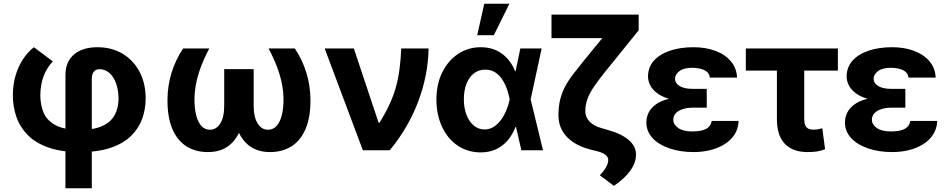

<svg xmlns="http://www.w3.org/2000/svg" viewBox="-20 -806 5069 1030"><path d="M331.1 204.1V-404.7Q331.5 -475.6 377.5 -514.2Q423.5 -552.7 502.3 -552.7Q578.3 -552.7 636.6 -518.4Q694.9 -484 728.1 -422.2Q761.2 -360.4 761.5 -277.9Q761.5 -221.6 743.2 -169.9Q724.9 -118.3 684 -77.7Q643.1 -37.1 575.4 -13.7Q507.8 9.8 409 9.8Q307.9 9.8 238.7 -15Q169.5 -39.7 127.8 -82.6Q86 -125.5 67.5 -180.3Q49 -235.2 49 -295.1Q49.2 -353.9 64.2 -403.2Q79.2 -452.4 104.9 -490.5Q130.6 -528.5 161.9 -552.7L263.3 -476.6Q231.4 -442.9 214.2 -398Q197 -353.2 196.3 -295.1Q196.3 -242.5 214.6 -200.3Q232.9 -158.2 279.3 -133.8Q325.8 -109.4 409 -109.4Q485.1 -109.4 530.4 -130.7Q575.8 -152 595.9 -190.1Q616 -228.2 616 -277.9Q615.4 -323.4 602.7 -358.7Q590 -394 567.2 -414.4Q544.4 -434.8 512.9 -434.8Q493.1 -434.6 482.6 -420.5Q472.2 -406.3 472.5 -383V204.1Z M962.3 -545.9H1102.7Q1074.4 -492.1 1056.9 -445Q1039.5 -397.9 1031.5 -355.3Q1023.5 -312.6 1023.2 -271.3Q1023.5 -221.3 1033.1 -185.1Q1042.7 -148.8 1061.2 -129.4Q1079.7 -110 1106.1 -110Q1140.4 -110 1161.8 -143.9Q1183.1 -177.8 1182.8 -242.2V-435.2H1293.2V-256.8Q1293.4 -176.2 1271.5 -116.2Q1249.7 -56.2 1205.9 -23.2Q1162 9.8 1095.1 9.8Q1028.5 9.8 979.5 -21.5Q930.6 -52.8 904.2 -115.3Q877.9 -177.7 878.5 -270.9Q878.8 -346.1 900.4 -416Q922 -485.8 962.3 -545.9ZM1420.9 -545.9H1561.7Q1602.1 -485.8 1623.5 -416Q1645 -346.1 1645.5 -270.9Q1646.1 -177.7 1619.7 -115.3Q1593.3 -52.8 1544.4 -21.5Q1495.5 9.8 1428.5 9.8Q1362.1 9.8 1318.1 -23.2Q1274.1 -56.2 1252.3 -116.2Q1230.5 -176.2 1230.5 -256.8V-435.2H1340.8V-242.2Q1340.7 -177.8 1362.1 -143.9Q1383.4 -110 1417.6 -110Q1444.4 -110 1462.8 -129.4Q1481.2 -148.8 1491 -185.1Q1500.8 -221.3 1500.8 -271.3Q1500.8 -312.6 1492.6 -355.3Q1484.4 -397.9 1466.9 -445Q1449.4 -492.1 1420.9 -545.9Z M1926.5 0 1721.8 -545.9H1878.2L2010.8 -148.4H2016.7Q2049.1 -201.4 2070.4 -247.9Q2091.7 -294.4 2104.3 -340.2Q2116.9 -386 2123.3 -436.1Q2129.8 -486.1 2132.5 -545.9H2279.2Q2276.5 -401.3 2223.3 -260.7Q2170.1 -120.2 2071 0Z M2557 11.7Q2488.4 11 2435 -25.1Q2381.6 -61.3 2351.6 -125.3Q2321.6 -189.4 2321.1 -272.5Q2321.6 -355.9 2353 -418.8Q2384.5 -481.8 2438.3 -517.3Q2492.2 -552.7 2559 -552.7Q2625.4 -552.7 2672.9 -517.8Q2720.3 -482.8 2743 -424.4H2789.1L2826.4 -274.4L2893 0H2776.8L2714.1 -274.4Q2708.7 -301.5 2699.1 -329.2Q2689.6 -356.8 2674.1 -380.1Q2658.6 -403.3 2636.3 -417.9Q2614.1 -432.4 2583.6 -432.4Q2547.7 -432.4 2521.8 -412.1Q2496 -391.7 2482.2 -356Q2468.4 -320.3 2468.4 -273.8Q2468.4 -227.1 2482.4 -190.3Q2496.4 -153.6 2521.4 -132.7Q2546.5 -111.7 2579.3 -111.5Q2607.7 -111.5 2630.2 -126.6Q2652.7 -141.7 2669.7 -165.8Q2686.6 -189.9 2697.7 -217.9Q2708.8 -245.8 2714.1 -271.5L2771.3 -545.9H2885.7L2826.4 -271.5L2789.1 -124.2H2744.9Q2730.5 -85.5 2705.1 -54.8Q2679.7 -24 2643.1 -6.2Q2606.4 11.7 2557 11.7ZM2540 -617 2577.9 -785.9H2712.7L2629.1 -617Z M3314.1 -727.5H3406.2V-643.4L3224.4 -418.6Q3191.3 -377.1 3167.9 -343.3Q3144.5 -309.5 3132.4 -277.7Q3120.2 -246 3119.9 -210.2Q3120.2 -177.5 3142.4 -154Q3164.6 -130.5 3206.2 -118.9L3244.7 -107.6Q3316.5 -87.3 3354.4 -53.6Q3392.3 -19.9 3391.8 23Q3392.3 65.8 3361.5 109.1Q3330.7 152.3 3273.4 191L3197.5 134.2Q3220.7 110.9 3231.6 90.2Q3242.6 69.4 3243 53.1Q3243.8 38 3229.2 25.6Q3214.7 13.3 3187.9 6.4L3151.6 -2.7Q3066.8 -23.8 3021.4 -71.3Q2976.1 -118.8 2975.8 -186.9Q2975.8 -233.5 2984.7 -270.4Q2993.7 -307.2 3010.9 -340.2Q3028.1 -373.1 3053.6 -406.5Q3079 -439.8 3111.5 -479.7ZM2938.5 -727.5H3340V-601.4H2938.5Z M3661.8 -285.9H3771.4V-228.3H3694.6Q3668.1 -228.3 3644.5 -221.2Q3621 -214.2 3606.6 -200Q3592.2 -185.8 3591.9 -163.5Q3592 -138.1 3618.2 -119.5Q3644.4 -100.9 3693.7 -101Q3744.1 -100.9 3769.1 -115.2Q3794.1 -129.6 3797.9 -157.4H3942.5Q3940.8 -116.2 3920.8 -84.9Q3900.8 -53.6 3867.3 -32.6Q3833.8 -11.5 3791.2 -0.9Q3748.6 9.8 3701.5 9.8Q3630.1 9.8 3572.5 -9.6Q3514.9 -28.9 3481.4 -64.5Q3447.9 -100 3447.4 -148.6Q3447.4 -177.6 3460 -202.5Q3472.7 -227.3 3498.6 -246Q3524.5 -264.7 3565.1 -275.3Q3605.7 -285.9 3661.8 -285.9ZM3771.4 -264.6H3661.8Q3609.3 -264.6 3570.6 -275.6Q3531.8 -286.5 3506.6 -305.1Q3481.3 -323.6 3469 -347Q3456.6 -370.4 3456.3 -395.1Q3456.6 -445.9 3488.2 -480.9Q3519.7 -515.9 3574.8 -534.3Q3629.9 -552.7 3700.7 -552.7Q3765.2 -552.7 3817.1 -533.5Q3869 -514.3 3900.3 -477.8Q3931.6 -441.4 3934.1 -389.8H3788.2Q3785 -416.9 3759.1 -429.5Q3733.3 -442.2 3693.1 -442.4Q3648 -442.2 3624.9 -424.7Q3601.7 -407.1 3601.1 -383.4Q3601.7 -359.1 3626.1 -344.3Q3650.6 -329.5 3694.6 -329.3H3771.4Z M4474.9 -545.9V-427.3H3981V-545.9ZM4147.8 -545.9H4294.4V-165.2Q4294.9 -144.1 4300.8 -132.2Q4306.6 -120.3 4317.3 -115.4Q4327.9 -110.5 4342.1 -110.4Q4358.6 -110.5 4368.8 -112.7Q4379.1 -114.9 4391.3 -117.8L4406.2 -5.7Q4383.8 3.6 4362.2 6.7Q4340.5 9.8 4311.6 9.8Q4234.2 9.8 4191.1 -33.7Q4147.9 -77.2 4147.8 -166.6Z M4727.2 -285.9H4836.8V-228.3H4760.1Q4733.5 -228.3 4710 -221.2Q4686.4 -214.2 4672 -200Q4657.6 -185.8 4657.3 -163.5Q4657.4 -138.1 4683.6 -119.5Q4709.9 -100.9 4759.1 -101Q4809.6 -100.9 4834.6 -115.2Q4859.6 -129.6 4863.4 -157.4H5007.9Q5006.2 -116.2 4986.2 -84.9Q4966.2 -53.6 4932.7 -32.6Q4899.2 -11.5 4856.6 -0.9Q4814.1 9.8 4766.9 9.8Q4695.5 9.8 4637.9 -9.6Q4580.4 -28.9 4546.8 -64.5Q4513.3 -100 4512.8 -148.6Q4512.8 -177.6 4525.4 -202.5Q4538.1 -227.3 4564 -246Q4589.9 -264.7 4630.5 -275.3Q4671.1 -285.9 4727.2 -285.9ZM4836.8 -264.6H4727.2Q4674.7 -264.6 4636 -275.6Q4597.3 -286.5 4572 -305.1Q4546.8 -323.6 4534.4 -347Q4522.1 -370.4 4521.8 -395.1Q4522.1 -445.9 4553.6 -480.9Q4585.2 -515.9 4640.2 -534.3Q4695.3 -552.7 4766.1 -552.7Q4830.7 -552.7 4882.6 -533.5Q4934.5 -514.3 4965.8 -477.8Q4997.1 -441.4 4999.5 -389.8H4853.6Q4850.4 -416.9 4824.6 -429.5Q4798.7 -442.2 4758.5 -442.4Q4713.5 -442.2 4690.3 -424.7Q4667.1 -407.1 4666.5 -383.4Q4667.1 -359.1 4691.6 -344.3Q4716 -329.5 4760.1 -329.3H4836.8Z"/></svg>

Font: Inter Tight
Style: Regular
Weight: 400
Designer: Rasmus Andersson
Foundry: rsms
Version: Version 3.002